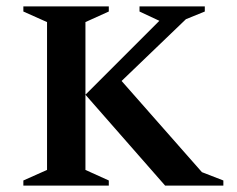

<svg xmlns="http://www.w3.org/2000/svg" viewBox="-20 -580 742 600"><path d="M53 0V-16L127 -49V-511L53 -544V-560H320V-544L247 -511V-49L320 -16V0ZM496 0 247 -284 478 -515 416 -544V-560H620V-544L561 -520L360 -327L611 -42L678 -16V0Z"/></svg>

Font: Spectral SC SemiBold
Style: Regular
Weight: 600
Designer: Jean-Baptiste Levee
Foundry: Production Type
Version: Version 2.001